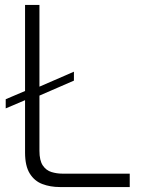

<svg xmlns="http://www.w3.org/2000/svg" viewBox="-20 -754 571 774"><path d="M3 -317V-354L90 -391L133 -402L278 -465V-429L133 -366L90 -354ZM221 0Q183 0 151 -12Q119 -24 100 -54.5Q81 -85 81 -139V-734H139V-146Q139 -107 152.5 -87Q166 -67 187.5 -60.5Q209 -54 231 -54H503V0Z"/></svg>

Font: Exo Thin Light
Style: Regular
Weight: 300
Version: Version 2.000